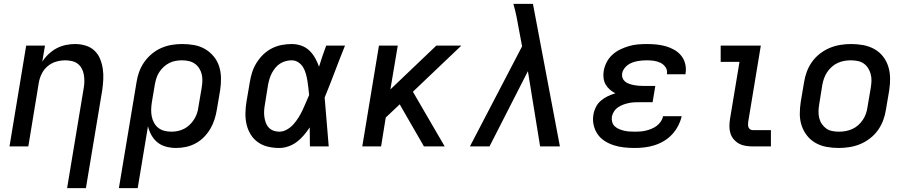

<svg xmlns="http://www.w3.org/2000/svg" viewBox="-20 -755 4690 990"><path d="M326 215 412 -303Q415 -320 415 -337.5Q415 -355 412 -371.5Q409 -388 401 -402.5Q393 -417 380.5 -426.5Q368 -436 351 -440Q334 -444 317 -444Q293 -444 269 -437Q245 -430 225.5 -413.5Q206 -397 195 -374.5Q184 -352 180 -328L126 0H29L115 -520H212L198 -437Q212 -459 231.5 -477Q251 -495 273 -506.5Q295 -518 319.5 -523Q344 -528 367 -528Q395 -528 421.5 -520Q448 -512 467 -494Q486 -476 496 -451.5Q506 -427 510 -400Q514 -373 512.5 -345Q511 -317 507 -289L423 215Z M593 215 684 -331Q688 -358 697.5 -384.5Q707 -411 723.5 -434.5Q740 -458 762.5 -477Q785 -496 811.5 -507.5Q838 -519 865 -523.5Q892 -528 919 -528Q951 -528 981.5 -522.5Q1012 -517 1037.5 -502Q1063 -487 1082 -464Q1101 -441 1110 -412.5Q1119 -384 1119.5 -352.5Q1120 -321 1115 -289L1098 -189Q1094 -164 1086 -139Q1078 -114 1064.5 -91Q1051 -68 1032 -48.5Q1013 -29 989 -16Q965 -3 939 2.5Q913 8 888 8Q862 8 837 1.5Q812 -5 793 -20Q774 -35 761.5 -57Q749 -79 743 -104L690 215ZM864 -76Q880 -76 897 -79.5Q914 -83 929.5 -91Q945 -99 958 -111.5Q971 -124 980.5 -139Q990 -154 995.5 -170Q1001 -186 1003 -203L1020 -303Q1023 -321 1023.5 -338.5Q1024 -356 1020 -372.5Q1016 -389 1007 -403Q998 -417 984.5 -426.5Q971 -436 954 -440Q937 -444 919 -444H918Q902 -444 885 -441Q868 -438 852.5 -430Q837 -422 823.5 -409.5Q810 -397 800.5 -382Q791 -367 786 -350.5Q781 -334 778 -317L763 -228Q760 -209 759.5 -190.5Q759 -172 762.5 -154.5Q766 -137 774.5 -121.5Q783 -106 796.5 -95.5Q810 -85 827.5 -80.5Q845 -76 864 -76Z M1420 8Q1390 8 1362 1.5Q1334 -5 1311 -21Q1288 -37 1273 -61Q1258 -85 1251.5 -113Q1245 -141 1245.5 -171Q1246 -201 1251 -231L1268 -331Q1272 -357 1280 -382Q1288 -407 1302.5 -430.5Q1317 -454 1337 -473.5Q1357 -493 1381.5 -505.5Q1406 -518 1432.5 -523Q1459 -528 1484 -528Q1510 -528 1534 -519.5Q1558 -511 1575.5 -494Q1593 -477 1605 -455.5Q1617 -434 1625 -411Q1633 -438 1642.5 -465.5Q1652 -493 1662 -520H1759Q1732 -453 1706.5 -385.5Q1681 -318 1654 -252Q1660 -189 1664.5 -126Q1669 -63 1675 0H1578Q1578 -24 1577.5 -48.5Q1577 -73 1577 -98Q1563 -77 1546.5 -57.5Q1530 -38 1510 -23Q1490 -8 1466.5 0Q1443 8 1420 8ZM1420 -76Q1440 -76 1459.5 -87Q1479 -98 1493.5 -114.5Q1508 -131 1519.5 -149.5Q1531 -168 1540 -187Q1549 -206 1557 -225.5Q1565 -245 1574 -265Q1572 -284 1570 -302.5Q1568 -321 1565 -339Q1562 -357 1557 -375Q1552 -393 1543 -408Q1534 -423 1518.5 -433.5Q1503 -444 1484 -444Q1469 -444 1453.5 -440Q1438 -436 1424 -427Q1410 -418 1399.5 -405Q1389 -392 1381.5 -377.5Q1374 -363 1369.5 -348Q1365 -333 1362 -317L1346 -217Q1343 -201 1342 -185Q1341 -169 1343 -153.5Q1345 -138 1350 -123.5Q1355 -109 1365 -98Q1375 -87 1389.5 -81.5Q1404 -76 1420 -76Z M2166 0 2041 -217 1969 -149 1945 0H1848L1934 -520H2031L1993 -294L2230 -520H2359L2109 -282L2273 0Z M2403 0 2672 -516 2657 -596Q2651 -631 2644 -666Q2637 -701 2627 -735H2728Q2763 -551 2797.5 -367.5Q2832 -184 2867 0H2765L2702 -388L2504 0Z M3253 8Q3225 8 3197.5 5Q3170 2 3145 -6Q3120 -14 3098 -28Q3076 -42 3061.5 -63Q3047 -84 3041 -110.5Q3035 -137 3040 -165Q3043 -184 3052.5 -203Q3062 -222 3078.5 -236Q3095 -250 3114 -259Q3133 -268 3153 -274Q3137 -282 3124 -293.5Q3111 -305 3102.5 -320Q3094 -335 3092 -353.5Q3090 -372 3093 -390Q3097 -413 3108.5 -435Q3120 -457 3138.5 -473.5Q3157 -490 3179 -500.5Q3201 -511 3223.5 -517.5Q3246 -524 3269.5 -526Q3293 -528 3315 -528Q3341 -528 3365.5 -525.5Q3390 -523 3413 -516.5Q3436 -510 3457 -498Q3478 -486 3492.5 -468Q3507 -450 3513 -426Q3519 -402 3515 -377L3514 -372H3418L3419 -374Q3422 -393 3412 -408Q3402 -423 3386 -431Q3370 -439 3352 -441.5Q3334 -444 3315 -444Q3303 -444 3290.5 -443Q3278 -442 3265.5 -439.5Q3253 -437 3240.5 -432.5Q3228 -428 3217 -420Q3206 -412 3198 -400.5Q3190 -389 3188 -377Q3186 -364 3190 -353Q3194 -342 3203 -334.5Q3212 -327 3223.5 -323Q3235 -319 3247 -316.5Q3259 -314 3271 -313Q3283 -312 3295 -312H3359L3345 -228H3281Q3267 -228 3252.5 -227.5Q3238 -227 3223.5 -224Q3209 -221 3195 -216Q3181 -211 3168 -202.5Q3155 -194 3146.5 -181Q3138 -168 3135 -154Q3133 -140 3136.5 -126.5Q3140 -113 3149.5 -104Q3159 -95 3172 -89.5Q3185 -84 3198 -81Q3211 -78 3225 -77Q3239 -76 3253 -76Q3267 -76 3281.5 -77Q3296 -78 3310.5 -81.5Q3325 -85 3339.5 -91Q3354 -97 3366 -106Q3378 -115 3387 -128Q3396 -141 3399 -156H3495Q3489 -130 3476.5 -106Q3464 -82 3445.5 -62Q3427 -42 3403.5 -28Q3380 -14 3354.5 -6Q3329 2 3303.5 5Q3278 8 3253 8Z M3862 0Q3843 0 3824.5 -3Q3806 -6 3790.5 -14.5Q3775 -23 3763.5 -36.5Q3752 -50 3746.5 -67Q3741 -84 3741 -103Q3741 -122 3744 -141L3793 -436H3696V-520H3903L3838 -127Q3837 -120 3837 -112.5Q3837 -105 3839.5 -98.5Q3842 -92 3848 -88Q3854 -84 3862 -84H3955V0Z M4305 8Q4273 8 4242.5 2.5Q4212 -3 4186 -17.5Q4160 -32 4141.5 -55.5Q4123 -79 4113.5 -107.5Q4104 -136 4104 -167.5Q4104 -199 4109 -231L4126 -331Q4130 -358 4140 -385Q4150 -412 4167 -436Q4184 -460 4208 -478.5Q4232 -497 4258.5 -508Q4285 -519 4313 -523.5Q4341 -528 4368 -528Q4400 -528 4430.5 -522.5Q4461 -517 4487.5 -502.5Q4514 -488 4532.5 -464.5Q4551 -441 4560 -412.5Q4569 -384 4569.5 -352.5Q4570 -321 4565 -289L4548 -189Q4544 -162 4534 -135Q4524 -108 4507 -84Q4490 -60 4466 -41.5Q4442 -23 4415.5 -12Q4389 -1 4360.5 3.5Q4332 8 4305 8ZM4306 -76Q4323 -76 4340 -79Q4357 -82 4374 -89.5Q4391 -97 4405 -109.5Q4419 -122 4429 -137Q4439 -152 4445 -169Q4451 -186 4453 -203L4470 -303Q4473 -321 4473.5 -338.5Q4474 -356 4469.5 -373Q4465 -390 4456 -404Q4447 -418 4433.5 -427.5Q4420 -437 4402.5 -440.5Q4385 -444 4367 -444Q4350 -444 4333 -441Q4316 -438 4299.5 -430.5Q4283 -423 4269 -410.5Q4255 -398 4245 -383Q4235 -368 4229 -351Q4223 -334 4220 -317L4204 -217Q4201 -199 4200.5 -181.5Q4200 -164 4204 -147Q4208 -130 4217.5 -116Q4227 -102 4240 -92.5Q4253 -83 4270.5 -79.5Q4288 -76 4306 -76Z"/></svg>

Font: Iosevka Custom Medium Oblique
Style: Regular
Weight: 500
Italic angle: -9°
Designer: Belleve Invis
Foundry: Belleve Invis
Version: Version 27.0.1